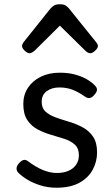

<svg xmlns="http://www.w3.org/2000/svg" viewBox="-20 -859 526 898"><path d="M244 19Q204 19 169 8Q134 -3 107 -19.5Q80 -36 64 -53Q57 -61 57.5 -72.5Q58 -84 71 -98Q82 -109 91 -111Q100 -113 111 -105Q148 -77 181.5 -63.5Q215 -50 246 -50Q276 -50 299 -59.5Q322 -69 335.5 -88Q349 -107 349 -133Q349 -165 330 -182.5Q311 -200 281.5 -209.5Q252 -219 219 -228.5Q186 -238 156.5 -253.5Q127 -269 108 -297Q89 -325 89 -373Q89 -415 110.5 -448Q132 -481 170.5 -500Q209 -519 259 -519Q299 -519 330.5 -510.5Q362 -502 385.5 -488.5Q409 -475 424 -459Q435 -448 433.5 -437.5Q432 -427 421 -415Q410 -402 399.5 -400.5Q389 -399 376 -408Q348 -428 320 -439Q292 -450 258 -450Q222 -450 198.5 -432.5Q175 -415 175 -383Q175 -353 193.5 -336.5Q212 -320 241.5 -309.5Q271 -299 304.5 -289Q338 -279 367.5 -263Q397 -247 415.5 -219.5Q434 -192 434 -146Q434 -103 413.5 -65Q393 -27 351 -4Q309 19 244 19ZM118 -610Q108 -610 95.5 -622Q83 -634 83 -644Q83 -647 84 -650Q85 -653 89 -660L216 -819Q222 -826 231.5 -832.5Q241 -839 260 -839Q279 -839 288 -832.5Q297 -826 303 -819L431 -660Q436 -653 437 -650Q438 -647 438 -644Q438 -634 425 -622Q412 -610 403 -610Q396 -610 390 -613.5Q384 -617 378 -623L260 -739L143 -623Q136 -617 130 -613.5Q124 -610 118 -610Z"/></svg>

Font: Playwrite BR
Style: Regular
Weight: 400
Designer: Veronika Burian, José Scaglione
Foundry: TypeTogether
Version: Version 1.002